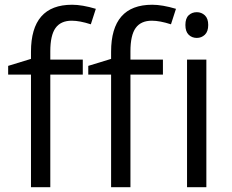

<svg xmlns="http://www.w3.org/2000/svg" viewBox="-20 -785 972 805"><path d="M663.1 -472.2H526.9V0H445.8V-472.2H350.1V-508.8L445.8 -538.1V-567.9Q445.8 -765.1 618.2 -765.1Q660.6 -765.1 717.8 -748L696.8 -683.1Q649.9 -698.2 616.7 -698.2Q570.8 -698.2 548.8 -667.7Q526.9 -637.2 526.9 -569.8V-535.2H663.1ZM327.1 -472.2H190.9V0H109.9V-472.2H14.2V-508.8L109.9 -538.1V-567.9Q109.9 -765.1 282.2 -765.1Q324.7 -765.1 381.8 -748L360.8 -683.1Q314 -698.2 280.8 -698.2Q234.9 -698.2 212.9 -667.7Q190.9 -637.2 190.9 -569.8V-535.2H327.1ZM845.2 0H764.2V-535.2H845.2ZM757.3 -680.2Q757.3 -708 771 -720.9Q784.7 -733.9 805.2 -733.9Q824.7 -733.9 838.9 -720.7Q853 -707.5 853 -680.2Q853 -652.8 838.9 -639.4Q824.7 -626 805.2 -626Q784.7 -626 771 -639.4Q757.3 -652.8 757.3 -680.2Z"/></svg>

Font: f01136030
Style: Regular
Weight: 400
Foundry: Ascender Corporation
Version: Version 1.10